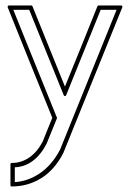

<svg xmlns="http://www.w3.org/2000/svg" viewBox="-20 -424 460 690"><path d="M92.3 -404.3Q95.7 -404.3 96.7 -401.4L213.4 -112.8Q242.7 -183.6 272 -256.8Q301.3 -330.1 330.1 -401.4Q331.1 -404.3 334.5 -404.3H415Q418 -404.3 419.2 -402.1Q420.4 -399.9 419.4 -397.5L207.5 126Q176.3 186.5 128.2 216.3Q80.1 246.1 22.5 246.1Q17.6 246.1 17.6 241.2V166.5Q17.6 161.6 22.5 161.6Q57.1 161.6 85.7 141.6Q114.3 121.6 133.3 85V85.4Q141.6 64 150.4 42.5Q159.2 21 168 -0.5Q128.9 -97.7 87.6 -199Q46.4 -300.3 7.8 -397.5Q6.8 -399.9 8.1 -402.1Q9.3 -404.3 12.2 -404.3ZM27.8 -388.7Q67.4 -290.5 106.4 -194.1Q145.5 -97.7 185.1 0L147.5 92.3Q127 132.3 97.9 154.1Q68.8 175.8 33.2 177.2V230.5Q80.6 227.5 123.3 198.7Q166 169.9 195.3 114.7V115.2Q247.1 -12.2 297.1 -136.7Q347.2 -261.2 398.9 -388.7H341.8Q311 -311.5 279.8 -235.4Q248.5 -159.2 217.8 -82Q216.3 -78.6 213.4 -78.6Q210.4 -78.6 209 -82L85 -388.7Z"/></svg>

Font: Fibel Sued Kontur LRS
Style: Regular
Weight: 400
Designer: Peter Wiegel
Foundry: Peter Wiegel
Version: Version 000.000